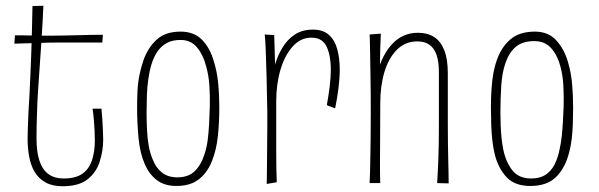

<svg xmlns="http://www.w3.org/2000/svg" viewBox="-20 -637 2084 668"><path d="M198 11Q162 11 138 -2.5Q114 -16 100.5 -39Q87 -62 81.5 -92Q76 -122 76 -155Q76 -173 77 -196Q78 -219 79 -247Q81 -275 82.5 -306Q84 -337 85.5 -371Q87 -405 88.5 -444Q90 -483 91 -525.5Q92 -568 93 -616L131 -617Q128 -552 124.5 -499Q121 -446 118 -403.5Q115 -361 112.5 -323.5Q110 -286 109 -251Q108 -226 107.5 -202Q107 -178 107 -155Q107 -108 117.5 -77Q128 -46 149 -31Q170 -16 201 -16Q243 -16 266.5 -32.5Q290 -49 300 -79.5Q310 -110 310 -148Q310 -166 309 -184Q308 -202 306.5 -221Q305 -240 302 -259H333Q335 -240 336 -221.5Q337 -203 338 -185.5Q339 -168 339 -151Q339 -113 327 -75Q315 -37 284.5 -13Q254 11 198 11ZM30 -485 32 -514Q32 -514 39 -514Q46 -514 59 -514Q72 -514 89 -513.5Q106 -513 127 -513Q148 -513 170 -513Q185 -513 206 -513.5Q227 -514 250 -514.5Q273 -515 293 -515.5Q313 -516 325.5 -516Q338 -516 338 -516L336 -489Q336 -489 325 -489Q314 -489 297 -489Q280 -489 259.5 -489Q239 -489 219 -489Q199 -489 184 -489Q155 -489 127.5 -488Q100 -487 78 -486.5Q56 -486 43 -485.5Q30 -485 30 -485Z M594 10Q552 10 525.5 -10.5Q499 -31 484 -65Q467 -104 462 -156.5Q457 -209 457 -264Q457 -294 458.5 -322.5Q460 -351 465.5 -377.5Q471 -404 479 -427Q495 -472 525.5 -499.5Q556 -527 608 -527Q655 -527 683 -498.5Q711 -470 724 -423Q735 -389 739 -348Q743 -307 743 -263Q743 -211 738 -163.5Q733 -116 718 -78Q708 -52 691 -31.5Q674 -11 650.5 -0.5Q627 10 594 10ZM597 -20Q636 -20 658 -42Q680 -64 691 -99Q699 -122 702.5 -149Q706 -176 707.5 -206Q709 -236 710 -267Q711 -302 708.5 -339Q706 -376 697 -407Q687 -446 665.5 -472Q644 -498 608 -498Q580 -498 560.5 -487.5Q541 -477 528 -458Q515 -439 507 -413Q500 -390 496 -362Q492 -334 491 -304Q490 -274 490 -244Q490 -214 491.5 -184.5Q493 -155 497.5 -129.5Q502 -104 511 -83Q522 -54 543 -37Q564 -20 597 -20Z M1117 -271Q1123 -303 1127 -335.5Q1131 -368 1131 -396Q1131 -443 1116.5 -474.5Q1102 -506 1063 -506Q1026 -506 998.5 -475.5Q971 -445 956 -395Q941 -345 941 -284L917 -249Q917 -288 921 -328.5Q925 -369 935 -405.5Q945 -442 962.5 -471Q980 -500 1006 -517Q1032 -534 1069 -534Q1104 -534 1124.5 -515.5Q1145 -497 1153.5 -465.5Q1162 -434 1162 -395Q1162 -364 1157.5 -329Q1153 -294 1146 -260ZM908 3Q908 -7 908.5 -28.5Q909 -50 909 -78Q909 -106 909.5 -136.5Q910 -167 910 -195.5Q910 -224 910 -246Q909 -314 907.5 -369.5Q906 -425 904.5 -463Q903 -501 901 -517L934 -515Q935 -497 935.5 -467.5Q936 -438 937.5 -393.5Q939 -349 941 -284Q941 -234 941 -191Q941 -148 941 -112Q941 -76 941.5 -49Q942 -22 943 -3Z M1541 1 1501 0Q1502 -17 1503 -37Q1504 -57 1505 -81Q1506 -105 1506.5 -136Q1507 -167 1507 -204Q1507 -240 1507 -273Q1507 -306 1507 -334.5Q1507 -363 1507 -385Q1507 -422 1499 -445.5Q1491 -469 1474.5 -481Q1458 -493 1432 -493Q1390 -493 1361 -464Q1332 -435 1317.5 -386.5Q1303 -338 1303 -277L1280 -264Q1280 -313 1287 -354Q1294 -395 1307.5 -426Q1321 -457 1340 -479Q1359 -501 1382.5 -512Q1406 -523 1434 -523Q1467 -523 1490 -508.5Q1513 -494 1525.5 -463Q1538 -432 1538 -382Q1538 -358 1538 -335Q1538 -312 1538 -282Q1538 -252 1538 -205Q1538 -166 1538.5 -136Q1539 -106 1539.5 -82Q1540 -58 1540.5 -38Q1541 -18 1541 1ZM1266 0Q1267 -19 1267.5 -41Q1268 -63 1268.5 -92Q1269 -121 1269.5 -158.5Q1270 -196 1270 -246Q1270 -314 1269 -369.5Q1268 -425 1267.5 -463Q1267 -501 1266 -517L1305 -520Q1304 -502 1303 -469.5Q1302 -437 1302 -389.5Q1302 -342 1303 -277Q1303 -211 1302.5 -157.5Q1302 -104 1302 -64.5Q1302 -25 1303 0Z M1825 10Q1772 10 1743.5 -19.5Q1715 -49 1702 -97Q1696 -121 1693 -148Q1690 -175 1689 -204.5Q1688 -234 1688 -264Q1688 -311 1692.5 -354Q1697 -397 1710 -432Q1726 -475 1757 -501Q1788 -527 1841 -527Q1888 -527 1916 -496Q1944 -465 1957 -418Q1967 -384 1970.5 -344Q1974 -304 1974 -263Q1974 -234 1973 -206Q1972 -178 1969 -153Q1966 -128 1960 -106Q1947 -54 1915.5 -22Q1884 10 1825 10ZM1828 -16Q1858 -16 1877.5 -28.5Q1897 -41 1909 -64Q1921 -87 1927 -118Q1932 -140 1934.5 -164Q1937 -188 1938.5 -214Q1940 -240 1941 -267Q1942 -304 1940 -339.5Q1938 -375 1930 -405Q1920 -444 1898 -469Q1876 -494 1839 -494Q1798 -494 1774.5 -474Q1751 -454 1739 -419Q1727 -385 1724 -339.5Q1721 -294 1721 -244Q1721 -222 1722 -199.5Q1723 -177 1725 -156.5Q1727 -136 1731 -117Q1740 -73 1762.5 -44.5Q1785 -16 1828 -16Z"/></svg>

Font: Truculenta Thin
Style: Regular
Weight: 250
Version: Version 1.002